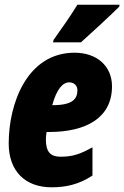

<svg xmlns="http://www.w3.org/2000/svg" viewBox="-20 -786 528 816"><path d="M205 -606H324C351 -630 457 -727 487 -758L488 -766H309C277 -714 243 -666 208 -617ZM199 10C258 10 314 -1 373 -40V-160C318 -129 285 -120 237 -120C196 -120 175 -139 175 -193C175 -202 176 -214 178 -225H188C346 -225 456 -285 456 -419C456 -506 391 -562 297 -562C97 -562 17 -349 17 -176C17 -60 86 10 199 10ZM202 -339C221 -408 247 -436 274 -436C294 -436 309 -423 309 -403C309 -366 289 -339 204 -339Z"/></svg>

Font: Noto Sans UI Condensed Black
Style: Italic
Weight: 900
Width: 3
Italic angle: -192°
Designer: Monotype Design Team
Foundry: Monotype Imaging Inc.
Version: Version 1.901